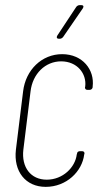

<svg xmlns="http://www.w3.org/2000/svg" viewBox="-20 -720 385 748"><path d="M209 -569H213C218 -569 223 -572 226 -576L303 -688C307 -695 305 -700 297 -700H290C285 -700 280 -697 277 -693L203 -581C199 -574 202 -569 209 -569ZM158 8C239 8 300 -52 308 -118L309 -121C310 -127 306 -131 300 -131H291C285 -131 280 -127 280 -121L279 -118C273 -68 225 -20 162 -20C100 -20 63 -68 71 -137L99 -364C107 -433 157 -481 218 -481C281 -481 318 -433 312 -383L311 -380C311 -374 314 -370 320 -370H330C335 -370 340 -374 341 -380V-383C349 -448 302 -509 222 -509C143 -509 80 -448 70 -364L42 -137C32 -52 80 8 158 8Z"/></svg>

Font: Barlow Condensed Thin
Style: Italic
Weight: 250
Width: 3
Italic angle: -7°
Designer: Jeremy Tribby
Foundry: Tribby Type
Version: Version 1.422;hotconv 1.0.109;makeotfexe 2.5.65596